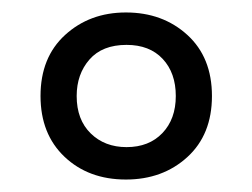

<svg xmlns="http://www.w3.org/2000/svg" viewBox="-20 -743 405 308"><path d="M182 -455Q122 -455 83.5 -491.5Q45 -528 45 -589Q45 -651 84.5 -687Q124 -723 182 -723Q241 -723 280.5 -687Q320 -651 320 -589Q320 -527 280.5 -491Q241 -455 182 -455ZM183 -507Q219 -507 240.5 -529.5Q262 -552 262 -589Q262 -626 241 -648.5Q220 -671 183 -671Q144 -671 123.5 -647.5Q103 -624 103 -589Q103 -551 125.5 -529Q148 -507 183 -507Z"/></svg>

Font: Noto Sans Sinhala ExtraCondensed
Style: Regular
Weight: 400
Width: 2
Designer: Jelle Bosma - Monotype Design Team
Foundry: Monotype Imaging Inc.
Version: Version 2.006; ttfautohint (v1.8.4.7-5d5b)